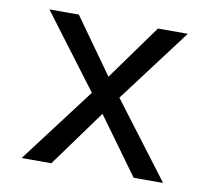

<svg xmlns="http://www.w3.org/2000/svg" viewBox="-64 -599 729 671"><g transform="rotate(10 300.0 -264.0)"><path d="M303.2 -332.5 444.3 -528.3H550.3L353.5 -267.1L555.7 0H451.2L305.2 -201.2L159.2 0H53.7L255.9 -267.1L59.1 -528.3H163.6Z"/></g></svg>

Font: Roboto Mono
Style: Regular
Weight: 400
Designer: Google
Version: Version 2.000985; 2015; ttfautohint (v1.3)